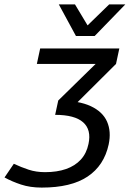

<svg xmlns="http://www.w3.org/2000/svg" viewBox="-60 -720 592 871"><path d="M481.3 -500 466.3 -430 266.5 -231.3 204.2 -264 373.8 -430H107.2L122.2 -500ZM129.3 131 144.3 61Q198.7 61 239.7 46.7Q280.7 32.3 306.8 3.8Q332.8 -24.7 341.5 -67.3Q355.2 -131.5 317.1 -165.2Q279 -199 190.2 -199L204.2 -264Q297.2 -264 351.8 -238.4Q406.3 -212.8 425.8 -167.9Q445.3 -123 433 -64.8Q412.2 31.2 337.2 81.1Q262.3 131 129.3 131ZM129.3 131Q77 131 35.4 117.2Q-6.2 103.5 -39.5 85L2.7 23Q36.7 38.8 70.3 49.9Q104 61 144.3 61ZM287.8 -556.7 435.2 -700H508.5L369.5 -556.7ZM366.2 -556.7H284.5L206.8 -700H280.2Z"/></svg>

Font: Epunda Slab Light
Style: Italic
Weight: 300
Italic angle: -12°
Designer: Simon Atzbach
Foundry: typofactur
Version: Version 1.102